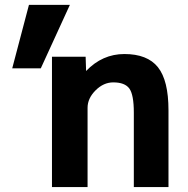

<svg xmlns="http://www.w3.org/2000/svg" viewBox="-20 -752 759 774"><path d="M189.5 -523.4H325.2L327.1 -465.8Q392.6 -534.2 481.4 -534.2Q574.2 -534.2 616.7 -481Q659.2 -427.7 659.2 -307.6V2H519.5V-297.9Q519.5 -370.1 501.5 -395Q483.4 -419.9 436.5 -419.9Q397.5 -419.9 365.2 -387.7Q333 -355.5 333 -317.4V2H189.5ZM261.7 -732.4 144.5 -476.6H29.3L96.7 -732.4Z"/></svg>

Font: Nasu
Style: Bold
Weight: 700
Designer: Ryoko NISHIZUKA (kana &amp; ideographs); Paul D. Hunt (Latin, Greek &amp; Cyrillic); Wenlong ZHANG (bopomofo); Sandoll C
Version: Version 2014.1215